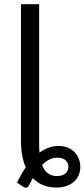

<svg xmlns="http://www.w3.org/2000/svg" viewBox="-20 -714 399 907"><path d="M165 -694.3V-30.8Q165 -9.8 166.5 6.8Q187 -7.8 209 -16.1Q231 -24.4 256.8 -24.4Q282.2 -24.4 301.5 -16.1Q320.8 -7.8 333.5 5.9Q346.2 19.5 352.5 36.9Q358.9 54.2 359.4 72.3Q359.9 90.8 353.5 108.6Q347.2 126.5 333.5 140.4Q319.8 154.3 298.1 163.1Q276.4 171.9 245.6 171.9Q177.2 171.9 135.3 127.4Q130.9 135.3 126.5 143.3Q122.1 151.4 118.2 159.7Q112.8 170.9 105.2 172.6Q97.7 174.3 85.9 166L60.1 148.4Q69.8 128.9 80.1 110.8Q90.3 92.8 101.6 76.7Q79.1 25.9 79.1 -48.8V-694.3ZM251.5 30.8Q230.5 30.8 212.4 40Q194.3 49.3 178.7 65.9Q189.5 92.8 207 105.2Q224.6 117.7 249 117.7Q275.4 117.7 289.3 105.2Q303.2 92.8 303.2 74.2Q303.2 65.9 300.3 58.1Q297.4 50.3 291 44.2Q284.7 38.1 274.9 34.4Q265.1 30.8 251.5 30.8Z"/></svg>

Font: Carlito
Style: Regular
Weight: 400
Designer: Lukasz Dziedzic
Foundry: tyPoland Lukasz Dziedzic
Version: Version 1.104